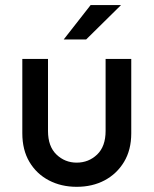

<svg xmlns="http://www.w3.org/2000/svg" viewBox="-20 -721 602 752"><path d="M280.3 10.7Q219.7 10.7 171.4 -14.6Q123 -40 95.2 -86.9Q67.4 -133.8 67.4 -199.2V-490.2H168V-208Q168 -147.5 201.2 -115.7Q234.4 -84 280.3 -84Q327.1 -84 360.4 -115.7Q393.6 -147.5 393.6 -208V-490.2H494.1V-199.2Q494.1 -133.8 465.8 -86.9Q437.5 -40 389.6 -14.6Q341.8 10.7 280.3 10.7ZM229.5 -566.4 335 -701.2H454.1L317.4 -566.4Z"/></svg>

Font: Sen Medium
Style: Regular
Weight: 500
Designer: Kosal Sen, Philatype
Foundry: Philatype
Version: Version 2.000;gftools[0.9.31]